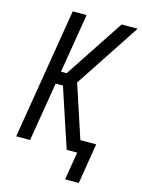

<svg xmlns="http://www.w3.org/2000/svg" viewBox="-131 -810 772 1043"><g transform="rotate(15 255.0 -289.0)"><path d="M341 157 367 0H308L255 -159L198 -332H157L102 0H24L145 -735H223L168 -402H200L420 -735H510L268 -368L366 -70H455L418 157Z"/></g></svg>

Font: Iosevka Algr
Style: Italic
Weight: 400
Italic angle: -9°
Monospace: yes
Designer: Belleve Invis
Foundry: Belleve Invis
Version: Version 26.0.2; ttfautohint (v1.8.3)